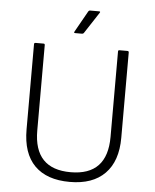

<svg xmlns="http://www.w3.org/2000/svg" viewBox="-57 -885 761 945"><g transform="rotate(5 323.0 -412.5)"><path d="M323 12Q209 12 149 -48.5Q89 -109 89 -227V-648Q89 -655 96 -655H136Q142 -655 142 -648V-226Q142 -36 323 -36Q504 -36 504 -226V-648Q504 -655 510 -655H550Q557 -655 557 -648V-226Q557 -111 496.5 -49.5Q436 12 323 12ZM286 -720Q278 -720 282 -727L341 -832Q344 -837 349 -837H394Q403 -837 397 -829L329 -725Q326 -720 320 -720Z"/></g></svg>

Font: Sofia Sans Light
Style: Regular
Weight: 300
Designer: Botio Nikoltchev, Ani Petrova
Foundry: lettersoup
Version: Version 4.100; ttfautohint (v1.8.3)